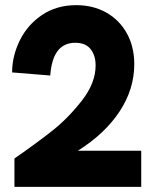

<svg xmlns="http://www.w3.org/2000/svg" viewBox="-20 -725 600 745"><path d="M351 -471Q351 -510 331.5 -534.5Q312 -559 272 -559Q184 -559 175 -432L27 -444Q27 -507 56.5 -567.5Q86 -628 142.5 -666.5Q199 -705 276 -705Q341 -705 392 -676.5Q443 -648 472 -596Q501 -544 501 -476Q501 -379 444 -292.5Q387 -206 282 -140H528V0H36V-110Q124 -171 184.5 -219Q245 -267 298 -335Q351 -403 351 -471Z"/></svg>

Font: Hanken Grotesk Black
Style: Regular
Weight: 900
Designer: Alfredo Marco Pradil
Foundry: Hanken Design Co.
Version: Version 3.014